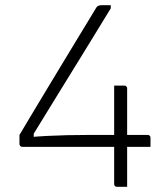

<svg xmlns="http://www.w3.org/2000/svg" viewBox="-20 -720 640 740"><path d="M371 -700Q376 -700 379.5 -700Q383 -700 386 -700Q389 -700 392 -700Q395 -700 399 -700Q403 -700 407 -700V-688Q377 -639 347 -590Q317 -541 286.5 -491.5Q256 -442 224.5 -391Q193 -340 160.5 -287Q128 -234 93 -177L110 -223V-174L80 -190Q120 -194 158.5 -196Q197 -198 238 -199Q279 -200 328 -200H549Q553 -200 555 -198.5Q557 -197 558.5 -195Q560 -193 560 -189Q560 -185 560 -181.5Q560 -178 560 -175Q560 -172 560 -168.5Q560 -165 560 -161.5Q560 -158 560 -154H66Q63 -154 60.5 -155.5Q58 -157 56.5 -159.5Q55 -162 55 -165V-200Q55 -200 63.5 -214Q72 -228 87 -253.5Q102 -279 123.5 -314.5Q145 -350 170.5 -392.5Q196 -435 225.5 -483.5Q255 -532 287 -585Q319 -638 352 -692Q355 -696 358.5 -697.5Q362 -699 365.5 -699.5Q369 -700 371 -700ZM420 -390Q425 -390 430 -390Q435 -390 439.5 -390Q444 -390 449 -390Q454 -390 459 -390Q463 -390 465 -388.5Q467 -387 468.5 -385Q470 -383 470 -379V-100Q470 -88 470 -73Q470 -58 470 -43Q470 -28 470 -16.5Q470 -5 470 0Q466 0 462 0Q458 0 454.5 0Q451 0 447 0Q443 0 439 0Q435 0 431 0Q426 0 423 -3Q420 -6 420 -11Q420 -30 420 -49Q420 -68 420 -86.5Q420 -105 420 -124Q420 -143 420 -162Q420 -181 420 -200Q420 -221 420 -245.5Q420 -270 420 -295Q420 -320 420 -344.5Q420 -369 420 -390Z"/></svg>

Font: Recursive Monospace Light
Style: Regular
Weight: 300
Version: Version 1.047